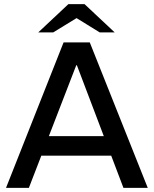

<svg xmlns="http://www.w3.org/2000/svg" viewBox="-20 -904 740 924"><path d="M9 0 286 -700H412L691 0H574L350 -590H347L119 0ZM162 -155V-249H534V-155ZM164 -748 309 -884H387L365 -827L236 -748ZM460 -748 332 -827 309 -884H387L532 -748Z"/></svg>

Font: REM
Style: Regular
Weight: 400
Designer: Octavio Pardo
Foundry: Ashler Design
Version: Version 1.005;gftools[0.9.28]